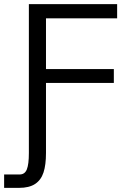

<svg xmlns="http://www.w3.org/2000/svg" viewBox="-36 -742 656 931"><path d="M104 -722H532V-653H187V-407H516V-340H187V0Q187 57.5 175 94.2Q163 131 134.2 150Q105.5 169 56 169H-16V104H59Q84.5 104 94.2 79.2Q104 54.5 104 0Z"/></svg>

Font: JuliaMono Light
Style: Regular
Weight: 300
Monospace: yes
Designer: cormullion
Foundry: corm
Version: Version 0.054; ttfautohint (v1.8.4)